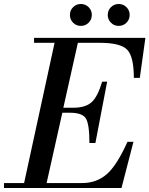

<svg xmlns="http://www.w3.org/2000/svg" viewBox="-57 -944 750 964"><path d="M114 -729V-754H673L645 -553H615Q615 -659 582 -694Q549 -729 444 -729H334L261 -403H310Q371 -403 402 -430Q433 -457 456 -534H481L422 -226H392Q392 -321 374 -349.5Q356 -378 294 -378H256L177 -25H356Q427 -25 478 -68.5Q529 -112 583 -232H613L553 0H-37V-25H64L217 -729ZM310 -830Q294 -846 294 -869Q294 -892 310 -908Q326 -924 349 -924Q372 -924 388 -908Q404 -892 404 -869Q404 -846 388 -830Q372 -814 349 -814Q326 -814 310 -830ZM500 -830Q484 -846 484 -869Q484 -892 500 -908Q516 -924 539 -924Q562 -924 578 -908Q594 -892 594 -869Q594 -846 578 -830Q562 -814 539 -814Q516 -814 500 -830Z"/></svg>

Font: Libre Bodoni
Style: Italic
Weight: 400
Italic angle: -13°
Designer: Pablo Impallari, Rodrigo Fuenzalida
Foundry: Pablo Impallari, Rodrigo Fuenzalida
Version: Version 1.001